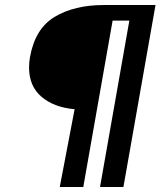

<svg xmlns="http://www.w3.org/2000/svg" viewBox="-20 -743 640 763"><path d="M95.5 -474.5Q95.5 -495.5 99 -515Q119 -629 197.2 -676Q275.5 -723 392.5 -723H598L470.5 0H377.5L494 -661H427.5L311 0H217.5L276.5 -309Q195 -316 145.2 -358.2Q95.5 -400.5 95.5 -474.5Z"/></svg>

Font: JuliaMono ExtraBold
Style: Italic
Weight: 800
Italic angle: -9°
Monospace: yes
Designer: cormullion
Foundry: corm
Version: Version 0.057; ttfautohint (v1.8.4)